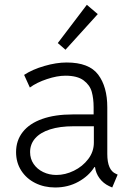

<svg xmlns="http://www.w3.org/2000/svg" viewBox="-20 -789 563 816"><path d="M48.3 -142.6Q48.3 -191.9 76.7 -228Q105 -264.2 159.2 -283.4Q213.4 -302.7 289.6 -302.7H377.9V-333.5Q377.9 -370.1 369.9 -398.9Q361.8 -427.7 335.2 -447.5Q308.6 -467.3 257.8 -467.3Q223.1 -467.3 179.7 -452.9Q136.2 -438.5 106.9 -417L82.5 -470.7Q117.2 -493.7 168.2 -508.5Q219.2 -523.4 263.2 -523.4Q358.4 -523.4 397.2 -471.9Q436 -420.4 436 -333V-134.3Q436 -65.9 472.7 -50.3L480 -46.9L457 7.8L443.8 2Q418.9 -9.8 403.1 -31.2Q387.2 -52.7 383.8 -79.1H381.3Q357.4 -41 313.2 -16.6Q269 7.8 214.4 7.8Q168 7.8 130.1 -11Q92.3 -29.8 70.3 -64Q48.3 -98.1 48.3 -142.6ZM219.7 -45.4Q257.3 -45.4 294.2 -63.5Q331.1 -81.5 355 -113Q378.9 -144.5 378.9 -183.1V-252.4H293Q233.9 -252.4 192.4 -239Q150.9 -225.6 129.4 -200.9Q107.9 -176.3 107.9 -142.6Q107.9 -114.3 122.8 -92.3Q137.7 -70.3 163.3 -57.9Q189 -45.4 219.7 -45.4ZM225.6 -606 349.1 -768.6 395.5 -729 258.3 -577.6Z"/></svg>

Font: Reddit Sans Light
Style: Regular
Weight: 300
Designer: Stephen Hutchings
Foundry: Reddit
Version: Version 1.013